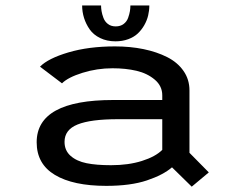

<svg xmlns="http://www.w3.org/2000/svg" viewBox="-20 -686 890 720"><path d="M540 -665.5Q540 -646.5 535.5 -627.8Q531 -609 521 -591.5Q511 -574 496.8 -560.5Q482.5 -547 460.8 -539Q439 -531 413 -531Q381 -531 355.8 -543.2Q330.5 -555.5 316.5 -575.5Q302.5 -595.5 295.2 -618.5Q288 -641.5 288 -665.5H359Q359 -655.5 360.8 -644.5Q362.5 -633.5 367.8 -619.2Q373 -605 384.8 -596Q396.5 -587 414 -587Q431.5 -587 443.5 -596Q455.5 -605 460.5 -619.2Q465.5 -633.5 467.2 -644.2Q469 -655 469 -665.5ZM411 -512Q468.5 -512 518.2 -501.8Q568 -491.5 607 -471.8Q646 -452 668.2 -420Q690.5 -388 690.5 -347V-113L763 -39.5L699 14L625 -58.5Q592 -30 531 -9.5Q470 11 378.5 11Q254.5 11 186 -30Q117.5 -71 117.5 -152.5Q117.5 -311 404.5 -311H588.5V-328.5Q588.5 -363.5 560.5 -387.2Q532.5 -411 492 -420.5Q451.5 -430 402 -430Q344 -430 289.5 -413Q235 -396 212.5 -373.5L130 -436Q160.5 -467 236.5 -489.5Q312.5 -512 411 -512ZM396.5 -66.5Q461.5 -66.5 512.2 -82.5Q563 -98.5 588.5 -124V-239H422Q320 -239 271 -219.2Q222 -199.5 222 -154Q222 -121.5 244.8 -101.5Q267.5 -81.5 304.5 -74Q341.5 -66.5 396.5 -66.5Z"/></svg>

Font: League Mono Wide
Style: Regular
Weight: 400
Width: 8
Designer: Tyler Finck
Foundry: The League of Moveable Type / Tyler Finck
Version: Version 2.210